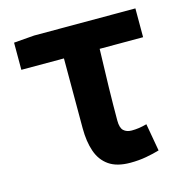

<svg xmlns="http://www.w3.org/2000/svg" viewBox="-89 -646 727 745"><g transform="rotate(-15 274.0 -273.0)"><path d="M345.6 13.8Q291.8 13.8 260.1 -8.2Q228.4 -30.2 214.7 -69.9Q200.9 -109.6 200.9 -163.7V-444.1H29.8V-553.2L111.9 -559.8H518.9V-444.1H344.4Q341.8 -366.2 340.1 -291.4Q338.5 -216.7 338.5 -157.7Q338.5 -128.1 350.5 -117Q362.6 -105.8 382.9 -105.8Q398 -105.8 412.4 -107.9Q426.7 -110 443.7 -114.6L463.2 -4.2Q439.6 2.9 409.7 8.3Q379.7 13.8 345.6 13.8Z"/></g></svg>

Font: Noto Sans HK Thin
Style: Regular
Weight: 100
Designer: Ryoko NISHIZUKA 西塚涼子 (kana, bopomofo & ideographs); Paul D. Hunt (Latin, Greek & Cyrillic); Sandoll Communications 산돌커뮤니
Foundry: Adobe
Version: Version 2.004-H2;hotconv 1.0.118;makeotfexe 2.5.65603